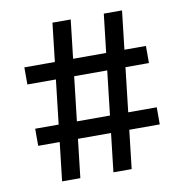

<svg xmlns="http://www.w3.org/2000/svg" viewBox="-78 -755 794 829"><g transform="rotate(-10 319.5 -341.0)"><path d="M353 0 431 -682H511L433 0ZM53 -169V-244H586V-169ZM128 0 206 -682H286L208 0ZM53 -438V-513H586V-438Z"/></g></svg>

Font: Montagu Slab 144pt SemiBold
Style: Regular
Weight: 600
Version: Version 1.000